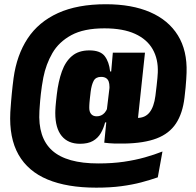

<svg xmlns="http://www.w3.org/2000/svg" viewBox="-20 -692 901 884"><path d="M348.5 -30Q293.5 -30 264 -66Q234.5 -102 234.5 -171.5Q234.5 -177 234.8 -184.2Q235 -191.5 235.8 -201.5Q236.5 -211.5 238 -225.2Q239.5 -239 241.5 -257Q248.5 -317 264.8 -362.8Q281 -408.5 311.5 -434.2Q342 -460 391.5 -460Q442 -460 462.2 -433.5Q482.5 -407 487 -363H526.5L483.5 -278.5Q484 -282.5 484 -286.2Q484 -290 484 -292.5Q484 -306.5 480.5 -316.5Q477 -326.5 468.5 -332.2Q460 -338 445 -338Q421 -338 411.2 -319.8Q401.5 -301.5 397.5 -270.5Q395.5 -252.5 394 -240Q392.5 -227.5 392 -219.5Q391.5 -211.5 391.2 -205.8Q391 -200 391 -195.5Q391 -177 399.8 -166.8Q408.5 -156.5 425.5 -156.5Q436 -156.5 445.2 -160.5Q454.5 -164.5 461.8 -172.8Q469 -181 474 -193L500.5 -128.5H464Q457 -101 443.8 -78.5Q430.5 -56 407.8 -43Q385 -30 348.5 -30ZM460 -35 471 -146 469.5 -166.5 489.5 -332.5 491 -352 499.5 -449.5H647.5L605.5 -56.5ZM573 -153Q583.5 -150.5 591 -149.8Q598.5 -149 611.5 -149Q648.5 -149 668.8 -174.8Q689 -200.5 695.5 -250.5Q699 -278 701.2 -298Q703.5 -318 704.8 -332.8Q706 -347.5 706.5 -358Q709 -419.5 683 -465.2Q657 -511 601.8 -536.2Q546.5 -561.5 460.5 -561.5Q366 -561.5 308.5 -530.2Q251 -499 221.2 -447.5Q191.5 -396 179.5 -335Q175.5 -315 172.8 -295.8Q170 -276.5 168 -259Q166 -241.5 164.8 -226.8Q163.5 -212 162.8 -200.5Q162 -189 161.5 -181.5Q154 -58.5 220.2 1Q286.5 60.5 432.5 60.5Q497 60.5 550 52.8Q603 45 647.2 32.5Q691.5 20 728 5.5L706.5 124.5Q670.5 137 629.8 147.8Q589 158.5 538.8 165.2Q488.5 172 423 172Q289.5 172 199.2 134.5Q109 97 65.2 20Q21.5 -57 27.5 -175Q28 -183.5 29 -196.8Q30 -210 31.2 -226Q32.5 -242 34.2 -259.8Q36 -277.5 38 -296Q40 -314.5 42.5 -332.5Q57 -438.5 107.2 -514.8Q157.5 -591 247 -631.8Q336.5 -672.5 467.5 -672.5Q587 -672.5 671.2 -636Q755.5 -599.5 799 -529.2Q842.5 -459 839 -357Q838.5 -344.5 837.5 -327.2Q836.5 -310 834.5 -289Q832.5 -268 829.5 -243Q821 -170 790.2 -123.5Q759.5 -77 701.5 -54.8Q643.5 -32.5 552 -31Q531 -30.5 506.5 -31.2Q482 -32 460 -35Z"/></svg>

Font: Anek Tamil Medium ExtraBold
Style: Regular
Weight: 800
Version: Version 1.003